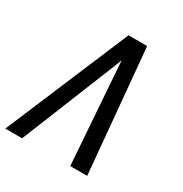

<svg xmlns="http://www.w3.org/2000/svg" viewBox="-171 -863 942 991"><g transform="rotate(30 300.0 -367.5)"><path d="M0 0 310 -735H421L488 0H387L352 -490Q350 -519 348 -548Q346 -577 344 -606Q333 -577 321.5 -548Q310 -519 298 -490L100 0Z"/></g></svg>

Font: Iosevka SS04 Medium Extended
Style: Italic
Weight: 500
Width: 7
Italic angle: -9°
Monospace: yes
Designer: Belleve Invis
Foundry: Belleve Invis
Version: Version 19.0.0; ttfautohint (v1.8.4)